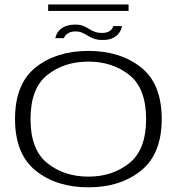

<svg xmlns="http://www.w3.org/2000/svg" viewBox="-20 -818 801 843"><path d="M368 4.5Q507.5 4.5 598.8 -68.5Q690 -141.5 690 -295.5Q690 -450.5 598.8 -522.5Q507.5 -594.5 368 -594.5Q228 -594.5 137 -522.5Q46 -450.5 46 -295.5Q46 -141.5 137 -68.5Q228 4.5 368 4.5ZM368 -42.5Q262 -42.5 188 -101.5Q114 -160.5 114 -295Q114 -430.5 188 -489Q262 -547.5 368 -547.5Q473.5 -547.5 547.5 -489Q621.5 -430.5 621.5 -295Q621.5 -160.5 547.5 -101.5Q473.5 -42.5 368 -42.5ZM431.5 -642.5Q452.5 -642.5 466.5 -647.5Q480.5 -652.5 489.8 -659.8Q499 -667 504.5 -675.5Q510 -684 512.5 -691.5Q515 -699 515 -703.5H477Q476.5 -698.5 471.2 -691Q466 -683.5 455.5 -678.5Q445 -673.5 429.5 -673.5Q408.5 -673.5 394.8 -679Q381 -684.5 369.8 -691.8Q358.5 -699 345 -704.5Q331.5 -710 310 -710Q291 -710 276.5 -705.8Q262 -701.5 252 -694.8Q242 -688 236 -679.8Q230 -671.5 227 -664Q224 -656.5 222.5 -650.5H261Q262 -656 267.8 -663Q273.5 -670 284.5 -675Q295.5 -680 311.5 -680Q329 -680 341.2 -674.2Q353.5 -668.5 365.2 -661.2Q377 -654 392.2 -648.2Q407.5 -642.5 431.5 -642.5ZM191.5 -770H544.5V-798.5H191.5Z"/></svg>

Font: Anybody Expanded Light
Style: Regular
Weight: 300
Width: 7
Version: Version 1.113;gftools[0.9.25]